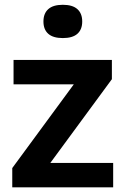

<svg xmlns="http://www.w3.org/2000/svg" viewBox="-20 -802 530 822"><path d="M195.5 -104.5H464.5V0H32.5V-82.5L296 -441H38V-545.5H459V-463ZM166 -710Q166 -744.5 186.8 -763Q207.5 -781.5 249 -781.5Q290.5 -781.5 311.2 -763Q332 -744.5 332 -710Q332 -675.5 311.2 -657.2Q290.5 -639 249 -639Q207.5 -639 186.8 -657.2Q166 -675.5 166 -710Z"/></svg>

Font: Encode Sans SemiBold
Style: Regular
Weight: 600
Designer: Multiple Designers
Foundry: Impallari Type
Version: Version 2.000